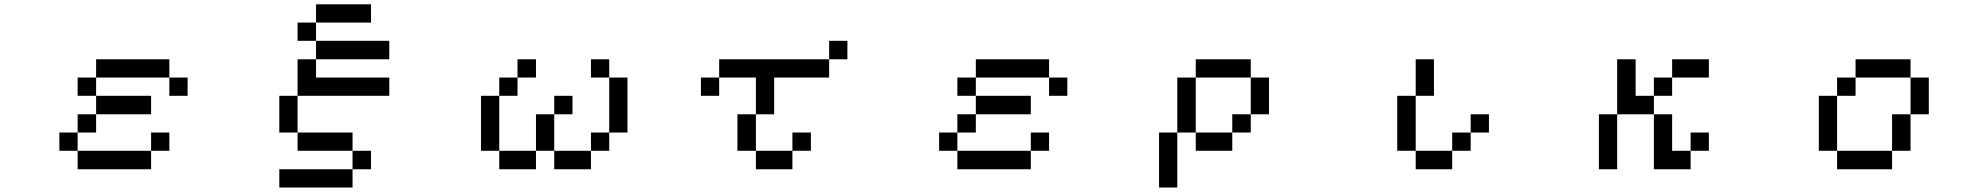

<svg xmlns="http://www.w3.org/2000/svg" viewBox="-20 -712 9040 873"><path d="M333 -276.4V-359.4H417V-276.4ZM250 -26.4V-109.4H333V-26.4ZM417 -276.4H667V-192.4H417ZM750 -359.4H417V-442.4H750ZM750 -359.4H833V-276.4H750ZM667 -26.4V57.6H333V-26.4ZM667 -26.4V-109.4H750V-26.4ZM417 -192.4V-109.4H333V-192.4Z M1333 -526.4V-609.4H1417V-526.4ZM1250 -109.4V-276.4H1333V-442.4H1417V-526.4H1750V-442.4H1417V-359.4H1750V-276.4H1333V-109.4H1583V-26.4H1667V57.6H1583V-26.4H1333V-109.4ZM1417 -609.4V-692.4H1667V-609.4ZM1583 57.6V140.6H1250V57.6Z M2667 -359.4V-442.4H2750V-359.4ZM2167 -26.4V-276.4H2250V-359.4H2333V-442.4H2417V-359.4H2333V-276.4H2250V-26.4H2417V-192.4H2500V-276.4H2583V-192.4H2500V-26.4H2667V-109.4H2750V-359.4H2833V-109.4H2750V-26.4H2667V57.6H2500V-26.4H2417V57.6H2250V-26.4Z M3333 -26.4V-192.4H3417V-26.4H3583V-109.4H3667V-26.4H3583V57.6H3417V-26.4ZM3167 -276.4V-359.4H3250V-276.4ZM3417 -192.4V-359.4H3250V-442.4H3750V-359.4H3500V-192.4ZM3750 -442.4V-526.4H3833V-442.4Z M4333 -276.4V-359.4H4417V-276.4ZM4250 -26.4V-109.4H4333V-26.4ZM4417 -276.4H4667V-192.4H4417ZM4750 -359.4H4417V-442.4H4750ZM4750 -359.4H4833V-276.4H4750ZM4667 -26.4V57.6H4333V-26.4ZM4667 -26.4V-109.4H4750V-26.4ZM4417 -192.4V-109.4H4333V-192.4Z M5667 -192.4V-359.4H5750V-192.4ZM5667 -192.4V-109.4H5583V-192.4ZM5667 -359.4H5417V-442.4H5667ZM5583 -109.4V-26.4H5417V-109.4ZM5417 -109.4H5333V-359.4H5417ZM5333 -109.4V140.6H5250V-109.4Z M6333 -26.4V-276.4H6417V-442.4H6500V-276.4H6417V-26.4H6583V-109.4H6667V-192.4H6750V-109.4H6667V-26.4H6583V57.6H6417V-26.4Z M7250 57.6V-192.4H7333V-442.4H7417V-276.4H7500V-359.4H7583V-442.4H7750V-359.4H7583V-276.4H7500V-192.4H7583V-26.4H7667V57.6H7500V-192.4H7333V57.6ZM7667 -26.4V-109.4H7750V-26.4Z M8250 -26.4V-276.4H8333V-359.4H8417V-442.4H8667V-359.4H8750V-192.4H8667V-359.4H8417V-276.4H8333V-26.4H8583V-192.4H8667V-26.4H8583V57.6H8333V-26.4Z"/></svg>

Font: KH Dot kagurazaka 12
Style: Regular
Weight: 400
Designer: Original version for X68000 by Keitarou Hiraki (http://hp.vector.co.jp/authors/VA000874/) / TrueType conversion by Homem
Version: Version 1.00.20150527